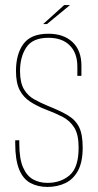

<svg xmlns="http://www.w3.org/2000/svg" viewBox="-20 -728 386 757"><path d="M167 9Q129 9 100 -6.5Q71 -22 55.5 -60Q40 -98 40 -163V-175H56V-163Q56 -103 70.5 -69Q85 -35 110 -21Q135 -7 167 -7Q220 -7 255 -37.5Q290 -68 290 -146Q290 -198 272.5 -225.5Q255 -253 225.5 -268Q196 -283 161 -296Q125 -310 98.5 -327.5Q72 -345 57.5 -373Q43 -401 43 -448Q43 -515 72.5 -555Q102 -595 171 -595Q231 -595 266 -562Q301 -529 301 -469V-429H285V-465Q285 -519 255 -549Q225 -579 171 -579Q109 -579 84 -541.5Q59 -504 59 -448Q59 -402 74.5 -376Q90 -350 115.5 -336Q141 -322 170 -310Q218 -291 248 -273Q278 -255 292 -226.5Q306 -198 306 -146Q306 -89 287.5 -55Q269 -21 237.5 -6Q206 9 167 9ZM150 -633 233 -708H256L165 -633Z"/></svg>

Font: Alumni Sans Pinstripe
Style: Regular
Weight: 400
Designer: Robert E. Leuschke
Foundry: Robert E. Leuschke
Version: Version 1.010; ttfautohint (v1.8.4.7-5d5b)